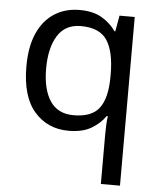

<svg xmlns="http://www.w3.org/2000/svg" viewBox="-55 -593 724 880"><g transform="rotate(5 307.5 -153.0)"><path d="M442 11Q442 -7 443 -31Q444 -55 447 -72H441Q418 -38 377.5 -14Q337 10 273 10Q176 10 115.5 -59.5Q55 -129 55 -267Q55 -359 83 -421Q111 -483 161 -514.5Q211 -546 276 -546Q339 -546 379 -522Q419 -498 443 -463H447L460 -536H530V240H442ZM290 -63Q373 -63 407.5 -108.5Q442 -154 443 -248V-266Q443 -368 409 -420.5Q375 -473 288 -473Q216 -473 181 -416.5Q146 -360 146 -265Q146 -170 181.5 -116.5Q217 -63 290 -63Z"/></g></svg>

Font: tamil15
Style: Book
Weight: 400
Designer: Jelle Bosma - Monotype Design Team
Foundry: Monotype Imaging Inc.
Version: Version 2.003